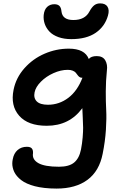

<svg xmlns="http://www.w3.org/2000/svg" viewBox="-20 -853 722 1133"><path d="M400.9 -622.1Q357.9 -622.1 324.7 -634Q291.5 -646 272.2 -666.3Q252.9 -686.5 244.1 -711.7Q235.4 -736.8 237.8 -764.2Q241.2 -796.4 258.3 -812.3Q275.4 -828.1 300.8 -828.1Q320.3 -828.1 330.6 -818.1Q340.8 -808.1 342.8 -785.2Q348.6 -734.9 413.1 -734.9Q481.9 -734.9 507.8 -785.2Q521.5 -810.5 535.9 -821.8Q550.3 -833 570.8 -833Q602.5 -833 614.5 -813.2Q626.5 -793.5 617.2 -761.2Q599.1 -696.8 544.7 -659.4Q490.2 -622.1 400.9 -622.1ZM314 259.8Q275.9 259.8 243.2 256.1Q210.4 252.4 185.3 245.8Q160.2 239.3 139.6 230Q119.1 220.7 105 209.7Q90.8 198.7 80.3 186.3Q69.8 173.8 64 161.4Q58.1 148.9 55.2 135.7Q52.2 122.6 52.5 110.6Q52.7 98.6 55.2 86.9Q61.5 51.8 83.7 32.5Q106 13.2 138.2 13.2Q159.2 13.2 167.5 22.7Q175.8 32.2 174.8 50.8Q168.5 87.9 206.1 109.4Q243.7 130.9 328.1 130.9Q388.2 130.9 418 105.7Q447.8 80.6 458 28.8Q464.8 -6.3 467.8 -42.2Q470.7 -78.1 470.5 -99.4Q470.2 -120.6 468.3 -159.7Q466.3 -198.7 465.8 -214.8Q389.6 -110.8 255.9 -110.8Q145 -110.8 93 -170.2Q41 -229.5 60.1 -323.2Q74.2 -394 124 -450.2Q173.8 -506.3 242.9 -536.1Q312 -565.9 386.2 -565.9Q480.5 -565.9 503.9 -504.9Q517.6 -522 550.8 -522Q586.4 -522 601.1 -497.1Q615.7 -472.2 610.8 -437Q604.5 -376.5 604.2 -314Q604 -251.5 606.7 -203.6Q609.4 -155.8 605 -87.2Q600.6 -18.6 585.9 54.2Q565.9 156.7 496.1 208.3Q426.3 259.8 314 259.8ZM184.1 -308.1Q177.2 -274.4 197 -254.6Q216.8 -234.9 263.2 -234.9Q329.1 -234.9 383.1 -275.6Q437 -316.4 466.8 -395L464.8 -394Q455.1 -394 448.5 -398.9Q441.9 -403.8 437.3 -410.6Q432.6 -417.5 426.8 -424.3Q420.9 -431.2 408.9 -436Q397 -440.9 379.9 -440.9Q338.9 -440.9 295.4 -421.4Q252 -401.9 221.2 -370.8Q190.4 -339.8 184.1 -308.1Z"/></svg>

Font: Shantell Sans Irregular
Style: Italic
Weight: 600
Italic angle: -11.31°
Designer: Stephen Nixon, Anya Danilova, Shantell Martin
Foundry: Arrow Type
Version: Version 1.006;[9816181b4]